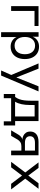

<svg xmlns="http://www.w3.org/2000/svg" viewBox="1344 -1885 721 3449"><g transform="rotate(90 1704.5 -160.5)"><path d="M90 0V-492H447V-420H177V0Z M559 180V-493H640V-382H638Q658 -438 705.5 -469.5Q753 -501 818 -501Q886 -501 936 -469.5Q986 -438 1013.5 -381Q1041 -324 1041 -246Q1041 -170 1014 -112.5Q987 -55 936.5 -23Q886 9 818 9Q754 9 708 -22Q662 -53 643 -106H646V180ZM799 -62Q871 -62 912.5 -111Q954 -160 954 -247Q954 -333 912.5 -381.5Q871 -430 799 -430Q728 -430 686 -381.5Q644 -333 644 -247Q644 -160 686 -111Q728 -62 799 -62Z M1246 180 1339 -30V26L1119 -492H1213L1377 -80H1366L1531 -492H1622L1337 180Z M1668 132V-72H1722Q1747 -106 1761.5 -145.5Q1776 -185 1782.5 -235Q1789 -285 1789 -347V-492H2155V-72H2234V132H2159V0H1744V132ZM1807 -71H2072V-422H1867L1866 -333Q1866 -256 1852 -188.5Q1838 -121 1807 -71Z M2321 0 2399 -131Q2418 -163 2444 -182.5Q2470 -202 2496 -202H2505V-200Q2459 -201 2422.5 -217.5Q2386 -234 2364.5 -265.5Q2343 -297 2343 -344Q2343 -412 2390 -452Q2437 -492 2531 -492H2769V0H2685V-184H2604Q2563 -184 2534.5 -165.5Q2506 -147 2488 -117L2420 0ZM2547 -248H2685V-428H2547Q2486 -428 2456.5 -405Q2427 -382 2427 -339Q2427 -296 2456.5 -272Q2486 -248 2547 -248Z M2887 0 3095 -276 3096 -230 2897 -492H2996L3140 -300H3128L3272 -492H3371L3174 -232L3175 -273L3382 0H3282L3128 -204H3140L2986 0Z"/></g></svg>

Font: Nunito Sans 9pt
Style: Regular
Weight: 400
Version: Version 3.101;gftools[0.9.27]